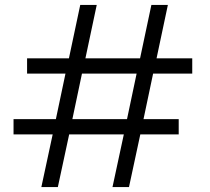

<svg xmlns="http://www.w3.org/2000/svg" viewBox="-20 -760 852 780"><path d="M602 -461 563 -276H706V-214H550L504 0H437L483 -214H261L215 0H148L194 -214H35V-276H207L246 -461H90V-523H260L306 -740H373L327 -523H549L595 -740H662L616 -523H761V-461ZM496 -276 535 -461H313L274 -276Z"/></svg>

Font: Poppins-tnum Light
Style: Regular
Weight: 300
Designer: Ninad Kale (Devanagari), Jonny Pinhorn (Latin)
Foundry: Indian Type Foundry
Version: Version 4.004